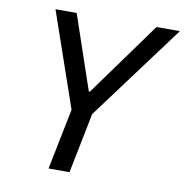

<svg xmlns="http://www.w3.org/2000/svg" viewBox="-79 -773 818 848"><g transform="rotate(10 330.0 -349.0)"><path d="M194 0 249 -273 102 -698H197L310 -366H315L555 -698H660L342 -270L288 0Z"/></g></svg>

Font: IBM Plex Sans Text
Style: Italic
Weight: 450
Italic angle: -11°
Designer: Mike Abbink, Paul van der Laan, Pieter van Rosmalen
Foundry: Bold Monday
Version: Version 3.005